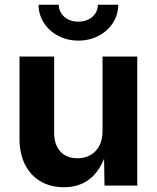

<svg xmlns="http://www.w3.org/2000/svg" viewBox="-20 -785 663 812"><path d="M62.5 -198.7V-545.9H209V-224.1Q209 -173.3 235.1 -144.5Q261.2 -115.7 307.6 -115.7Q338.9 -115.7 362.8 -129.4Q386.7 -143.1 400.1 -168.7Q413.6 -194.3 413.6 -230V-545.9H560.5V0H421.9L419.9 -136.2H428.2Q406.2 -66.4 361.8 -29.8Q317.4 6.8 250.5 6.8Q193.8 6.8 151.4 -18.1Q108.9 -43 85.7 -89.4Q62.5 -135.7 62.5 -198.7ZM143.1 -765.1H228.5Q228.5 -745.1 239.3 -728.5Q250 -711.9 268.9 -702.6Q287.9 -693.4 311.5 -693.4Q334.5 -693.4 353.5 -702.6Q372.6 -711.9 383.3 -728.5Q394 -745.1 394 -765.1H480Q480 -723.4 457.8 -688.6Q435.5 -653.8 397 -633.5Q358.4 -613.3 311.5 -613.3Q264.6 -613.3 226.1 -633.5Q187.5 -653.8 165.3 -688.6Q143.1 -723.4 143.1 -765.1Z"/></svg>

Font: Inter RS Variable
Style: Regular
Weight: 400
Designer: Rasmus Andersson (customised by Maria Ramos and Noel Pretorius)
Foundry: rsms
Version: Version 3.001;Glyphs 3.2.3 (3260)